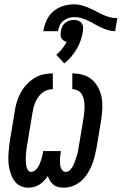

<svg xmlns="http://www.w3.org/2000/svg" viewBox="-20 -859 562 887"><path d="M274 8Q261 8 248.5 5Q236 2 227 -5.5Q218 -13 211.5 -23.5Q205 -34 201 -46Q193 -34 183.5 -24Q174 -14 162.5 -6.5Q151 1 137.5 4.5Q124 8 111 8Q93 8 77.5 1.5Q62 -5 51.5 -17Q41 -29 34.5 -44.5Q28 -60 24 -77Q20 -94 19 -111Q18 -128 19 -146Q20 -164 22 -181.5Q24 -199 27 -217L48 -344Q51 -366 57.5 -387.5Q64 -409 75 -429.5Q86 -450 102 -467.5Q118 -485 137.5 -497.5Q157 -510 179.5 -515Q202 -520 224 -520V-447Q211 -447 197.5 -442.5Q184 -438 173.5 -429Q163 -420 155 -408Q147 -396 142 -383.5Q137 -371 134 -358Q131 -345 129 -332L108 -205Q106 -195 104.5 -185.5Q103 -176 102 -166Q101 -156 100 -146.5Q99 -137 99 -127.5Q99 -118 99.5 -108.5Q100 -99 102 -90Q104 -81 109 -73Q114 -65 124 -65Q133 -65 141.5 -71.5Q150 -78 155 -86Q160 -94 163.5 -102.5Q167 -111 170 -120Q173 -129 175 -138Q177 -147 179 -156V-161H261V-156Q259 -147 258 -138Q257 -129 257 -120Q257 -111 257.5 -102.5Q258 -94 260.5 -85.5Q263 -77 269 -71Q275 -65 284 -65Q296 -65 305 -75Q314 -85 319 -96Q324 -107 328 -118.5Q332 -130 335.5 -141.5Q339 -153 341 -164.5Q343 -176 345 -188L366 -315Q368 -329 369.5 -343Q371 -357 370.5 -371Q370 -385 367.5 -398Q365 -411 358.5 -422.5Q352 -434 340 -440.5Q328 -447 314 -447V-520Q340 -520 364 -513Q388 -506 406 -490Q424 -474 435 -452Q446 -430 450 -405.5Q454 -381 452.5 -355Q451 -329 447 -303L426 -176Q422 -155 417 -134.5Q412 -114 403.5 -94Q395 -74 383 -55.5Q371 -37 354 -22Q337 -7 316 0.5Q295 8 274 8ZM248 -715H180Q184 -740 195 -764.5Q206 -789 226.5 -806.5Q247 -824 272.5 -831.5Q298 -839 323 -839Q342 -839 358.5 -834Q375 -829 391.5 -822Q408 -815 423 -807Q438 -799 454 -791.5Q470 -784 487 -779.5Q504 -775 522 -775L512 -715Q494 -715 478 -720Q462 -725 447 -732Q432 -739 417.5 -747.5Q403 -756 388 -763Q373 -770 357 -775Q341 -780 323 -780Q310 -780 297 -776Q284 -772 272.5 -762.5Q261 -753 255.5 -740.5Q250 -728 248 -715ZM277 -566 240 -606Q255 -618 267 -633.5Q279 -649 288 -665Q280 -667 273.5 -672Q267 -677 263.5 -683.5Q260 -690 260 -698.5Q260 -707 261 -715Q263 -726 267.5 -736Q272 -746 280.5 -753Q289 -760 300 -763.5Q311 -767 321 -767Q331 -767 341 -763.5Q351 -760 356.5 -753Q362 -746 363.5 -736Q365 -726 363 -715Q360 -694 353 -673.5Q346 -653 335 -634Q324 -615 309.5 -597.5Q295 -580 277 -566Z"/></svg>

Font: Iosevka Term Curly Medium
Style: Italic
Weight: 500
Italic angle: -9°
Designer: Belleve Invis
Foundry: Belleve Invis
Version: Version 32.3.0